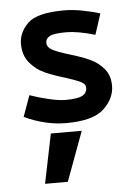

<svg xmlns="http://www.w3.org/2000/svg" viewBox="-47 -427 476 681"><g transform="rotate(-5 190.5 -86.5)"><path d="M31 0ZM180 9Q276 9 314.5 -27.5Q353 -64 353 -109Q353 -146 332.5 -170Q312 -194 283.5 -207Q255 -220 211 -233Q171 -245 152.5 -255Q134 -265 134 -281Q134 -296 149 -304Q164 -312 208 -312Q248 -312 310 -294L334 -368Q309 -376 273.5 -383Q238 -390 207 -390Q110 -390 77 -357.5Q44 -325 44 -285Q44 -244 66 -217.5Q88 -191 118 -177.5Q148 -164 192 -151Q229 -139 245 -131Q261 -123 261 -110Q261 -91 244 -82Q227 -73 185 -73Q162 -73 127 -81Q92 -89 58 -101L31 -26Q106 9 180 9ZM86 217H167L232 41H122Z"/></g></svg>

Font: Cambay Devanagari
Style: Regular
Weight: 700
Designer: Pooja Saxena
Foundry: Pooja Saxena
Version: Version 1.095;PS 001.095;hotconv 1.0.70;makeotf.lib2.5.58329